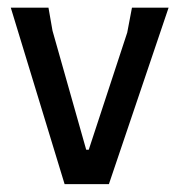

<svg xmlns="http://www.w3.org/2000/svg" viewBox="-20 -470 450 490"><path d="M144.9 0 7.5 -450.5H103.7L114 -391.6L200 -87.9H206.5L304.7 -386.9L316.8 -450.5H410.3L257.9 0Z"/></svg>

Font: Gurajada
Style: Regular
Weight: 400
Designer: Purushoth Kumar Guthula
Foundry: SiliconAndhra, USA.
Version: Version 1.0.3; ttfautohint (v1.2.42-39fb)